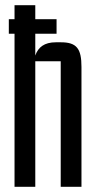

<svg xmlns="http://www.w3.org/2000/svg" viewBox="-20 -720 368 740"><path d="M294 0V-462C294 -532 276 -557 215 -557H195C151 -557 127 -538 116 -506V-590H198V-646H116V-700H36V-646H14V-590H36V0H116V-484H214V0Z"/></svg>

Font: Queering
Style: Regular
Weight: 400
Designer: Adam Naccarato
Foundry: adamnac
Version: Version 2.000;hotconv 1.0.109;makeotfexe 2.5.65596